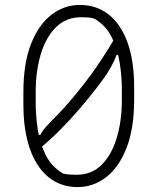

<svg xmlns="http://www.w3.org/2000/svg" viewBox="-20 -740 640 780"><path d="M304 -720Q372 -720 421.5 -681Q471 -642 498 -567.5Q525 -493 525 -385V-335Q525 -218 494 -139Q463 -60 411 -20Q359 20 295 20Q245 20 204.5 -2Q164 -24 135 -67Q106 -110 90.5 -172Q75 -234 75 -315V-365Q75 -483 106 -561.5Q137 -640 189 -680Q241 -720 304 -720ZM309 -670Q249 -670 208 -630Q167 -590 146 -521Q125 -452 125 -365V-322Q125 -272 133 -216Q141 -160 165 -111.5Q189 -63 236 -35Q248 -32 262 -31Q276 -30 291 -30Q352 -30 392.5 -70Q433 -110 454 -179Q475 -248 475 -335V-378Q475 -428 466.5 -483.5Q458 -539 434.5 -587.5Q411 -636 364 -664Q352 -668 338.5 -669Q325 -670 309 -670ZM459 -606 471 -517H445L464 -546Q454 -515 442.5 -490.5Q431 -466 415 -441.5Q399 -417 375 -386Q341 -342 302.5 -297Q264 -252 221.5 -209.5Q179 -167 132 -129L120 -192H155L131 -164Q139 -184 147 -198Q155 -212 170 -228.5Q185 -245 212 -272Q255 -315 320.5 -398Q386 -481 459 -606Z"/></svg>

Font: Recursive Monospace Casual Light
Style: Regular
Weight: 300
Version: Version 1.047